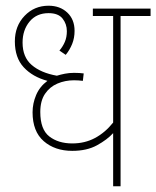

<svg xmlns="http://www.w3.org/2000/svg" viewBox="-20 -652 547 672"><path d="M507 -596H402V0H376V-186Q355 -163 319.5 -143.5Q284 -124 233 -124Q172 -124 133 -158Q94 -192 94 -259Q94 -290 106.5 -319.5Q119 -349 146 -369Q94 -383 63 -416.5Q32 -450 32 -507Q32 -561 66 -596.5Q100 -632 150 -632Q190 -632 215.5 -608Q241 -584 241 -544Q241 -519 232.5 -498Q224 -477 210 -460L188 -475Q200 -489 207 -505.5Q214 -522 214 -543Q214 -568 199 -587Q184 -606 150 -606Q108 -606 83.5 -576.5Q59 -547 59 -503Q59 -452 91 -424.5Q123 -397 179 -387Q192 -391 207 -394Q222 -397 239 -397Q249 -397 257.5 -396.5Q266 -396 273 -395L270 -369Q263 -370 254.5 -370.5Q246 -371 239 -371Q208 -371 181 -359.5Q154 -348 137.5 -323.5Q121 -299 121 -260Q121 -199 152.5 -174.5Q184 -150 233 -150Q277 -150 312.5 -169Q348 -188 376 -223V-596H305V-622H507Z"/></svg>

Font: Noto Sans SemiCondensed Thin
Style: Italic
Weight: 100
Width: 4
Italic angle: -12°
Designer: Monotype Design Team
Foundry: Monotype Imaging Inc.
Version: Version 2.013; ttfautohint (v1.8.4.7-5d5b)